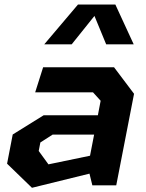

<svg xmlns="http://www.w3.org/2000/svg" viewBox="-20 -838 660 868"><path d="M397.5 0H505.5L586 -414L495.5 -534H175L139 -420.5H400.5L435 -382.5L422.5 -317H177.5L37.5 -230L12 -98L124.5 11L384.5 -53ZM155 -155.5 162.5 -194 218 -229.5H405.5L387 -134L199 -95ZM180 -637.5H304L407 -766L460 -637.5H584.5L501.5 -817.5H332.5Z"/></svg>

Font: Monaspace Krypton
Style: Bold Italic
Weight: 700
Italic angle: -11°
Designer: Riley Cran & the Lettermatic Team
Foundry: Lettermatic
Version: Version 1.101 (Monaspace Krypton)